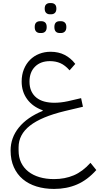

<svg xmlns="http://www.w3.org/2000/svg" viewBox="-20 -926 647 1250"><path d="M332 304Q270 304 218 288Q166 272 128.5 240.5Q91 209 70 162Q49 115 49 54Q49 -29 102.5 -95.5Q156 -162 258 -204V-208Q193 -231 157 -280Q121 -329 121 -395Q121 -439 135.5 -475Q150 -511 175.5 -536.5Q201 -562 235.5 -575.5Q270 -589 309 -589Q361 -589 401 -568.5Q441 -548 470 -510L433 -468Q404 -501 373.5 -514.5Q343 -528 305 -528Q244 -528 208 -492Q172 -456 172 -395Q172 -359 184 -333Q196 -307 217.5 -290Q239 -273 268.5 -265Q298 -257 334 -257Q354 -257 376.5 -259.5Q399 -262 422 -267L508 -287L520 -231L402 -203Q249 -166 175 -108Q101 -50 101 33V53Q101 98 117.5 132.5Q134 167 164.5 191Q195 215 237.5 227.5Q280 240 332 240Q402 240 460 215.5Q518 191 569 134L607 181Q549 246 481.5 275Q414 304 332 304ZM369 -711Q334 -711 334 -750Q334 -788 369 -788H377Q392 -788 402 -779Q412 -770 412 -750Q412 -730 402 -720.5Q392 -711 377 -711ZM241 -711Q225 -711 215.5 -720.5Q206 -730 206 -750Q206 -770 215.5 -779Q225 -788 241 -788H249Q265 -788 274.5 -779Q284 -770 284 -750Q284 -730 274.5 -720.5Q265 -711 249 -711ZM304 -833Q290 -833 280.5 -842Q271 -851 271 -870Q271 -889 280.5 -897.5Q290 -906 304 -906H313Q328 -906 337.5 -897.5Q347 -889 347 -870Q347 -851 337.5 -842Q328 -833 313 -833Z"/></svg>

Font: IBM Plex Sans Arabic Light
Style: Regular
Weight: 300
Designer: Mike Abbink, Paul van der Laan, Pieter van Rosmalen, Wael Morcos, Khajak Apelian
Foundry: Bold Monday
Version: Version 1.2